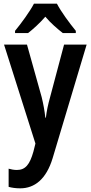

<svg xmlns="http://www.w3.org/2000/svg" viewBox="-20 -786 494 1046"><path d="M290 -766H165C144 -725 96 -659 62 -618V-606H133C159 -626 196 -659 227 -695C257 -659 294 -628 322 -606H393V-618C357 -662 313 -722 290 -766ZM2 -543 173 -4 162 40C142 111 118 140 72 140C57 140 40 137 27 133V232C45 237 66 240 90 240C168 240 232 191 267 75L452 -543H329L253 -257C241 -214 234 -180 230 -145H227C223 -183 216 -220 207 -257L127 -543Z"/></svg>

Font: Noto Sans Sinhala UI Condensed SemiBold
Style: Regular
Weight: 600
Width: 3
Designer: Jelle Bosma - Monotype Design Team
Foundry: Monotype Imaging Inc.
Version: Version 2.006